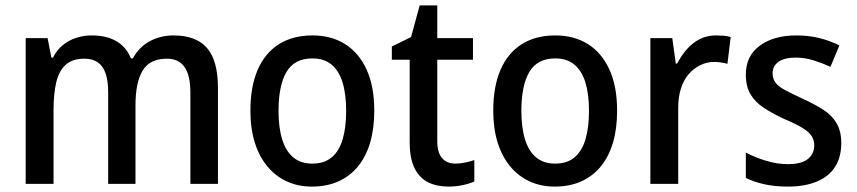

<svg xmlns="http://www.w3.org/2000/svg" viewBox="-20 -680 3170 710"><path d="M622 -549Q705 -549 745.5 -502.5Q786 -456 786 -354V0H684V-338Q684 -401 662.5 -432Q641 -463 597 -463Q534 -463 507.5 -419Q481 -375 481 -290V0H380V-339Q380 -381 370.5 -408.5Q361 -436 341.5 -449.5Q322 -463 292 -463Q248 -463 223 -440.5Q198 -418 188 -375.5Q178 -333 178 -273V0H75V-539H156L170 -467H176Q190 -495 212 -513Q234 -531 261.5 -540Q289 -549 319 -549Q375 -549 411.5 -527Q448 -505 464 -464H471Q495 -507 534.5 -528Q574 -549 622 -549Z M1364 -271Q1364 -205 1349 -153.5Q1334 -102 1304.5 -65.5Q1275 -29 1232 -9.5Q1189 10 1133 10Q1082 10 1040 -9.5Q998 -29 968 -65.5Q938 -102 922 -153.5Q906 -205 906 -271Q906 -359 932.5 -421Q959 -483 1010.5 -516Q1062 -549 1136 -549Q1205 -549 1256 -517Q1307 -485 1335.5 -423Q1364 -361 1364 -271ZM1010 -270Q1010 -208 1023.5 -164.5Q1037 -121 1064.5 -98Q1092 -75 1135 -75Q1179 -75 1206.5 -98Q1234 -121 1247 -164.5Q1260 -208 1260 -270Q1260 -333 1246.5 -376Q1233 -419 1205.5 -441.5Q1178 -464 1135 -464Q1069 -464 1039.5 -414Q1010 -364 1010 -270Z M1664 -75Q1682 -75 1700.5 -79Q1719 -83 1734 -88V-9Q1717 -1 1691.5 4.5Q1666 10 1638 10Q1596 10 1564 -5.5Q1532 -21 1513.5 -57Q1495 -93 1495 -154V-459H1429V-508L1500 -543L1532 -660H1597V-539H1729V-459H1597V-158Q1597 -116 1614.5 -95.5Q1632 -75 1664 -75Z M2262 -271Q2262 -205 2247 -153.5Q2232 -102 2202.5 -65.5Q2173 -29 2130 -9.5Q2087 10 2031 10Q1980 10 1938 -9.5Q1896 -29 1866 -65.5Q1836 -102 1820 -153.5Q1804 -205 1804 -271Q1804 -359 1830.5 -421Q1857 -483 1908.5 -516Q1960 -549 2034 -549Q2103 -549 2154 -517Q2205 -485 2233.5 -423Q2262 -361 2262 -271ZM1908 -270Q1908 -208 1921.5 -164.5Q1935 -121 1962.5 -98Q1990 -75 2033 -75Q2077 -75 2104.5 -98Q2132 -121 2145 -164.5Q2158 -208 2158 -270Q2158 -333 2144.5 -376Q2131 -419 2103.5 -441.5Q2076 -464 2033 -464Q1967 -464 1937.5 -414Q1908 -364 1908 -270Z M2627 -549Q2640 -549 2655 -548Q2670 -547 2682 -543L2670 -444Q2660 -447 2646.5 -449Q2633 -451 2621 -451Q2594 -451 2569.5 -439Q2545 -427 2526.5 -405.5Q2508 -384 2498 -352.5Q2488 -321 2488 -282V0H2385V-539H2466L2479 -445H2484Q2499 -474 2520 -498Q2541 -522 2568 -535.5Q2595 -549 2627 -549Z M3091 -151Q3091 -99 3068 -63Q3045 -27 3000.5 -8.5Q2956 10 2894 10Q2845 10 2807 1.5Q2769 -7 2738 -22V-116Q2769 -99 2811 -86Q2853 -73 2894 -73Q2944 -73 2967.5 -92Q2991 -111 2991 -143Q2991 -161 2982 -176Q2973 -191 2949 -206Q2925 -221 2880 -240Q2835 -261 2803.5 -282Q2772 -303 2755 -332Q2738 -361 2738 -404Q2738 -473 2789.5 -511Q2841 -549 2925 -549Q2970 -549 3009 -539.5Q3048 -530 3084 -512L3051 -433Q3020 -447 2988 -457Q2956 -467 2923 -467Q2881 -467 2859 -451.5Q2837 -436 2837 -409Q2837 -390 2847 -375.5Q2857 -361 2882 -347.5Q2907 -334 2950 -314Q2994 -294 3025.5 -273.5Q3057 -253 3074 -223.5Q3091 -194 3091 -151Z"/></svg>

Font: Noto Sans Hebrew SemiCondensed Medium
Style: Regular
Weight: 500
Width: 4
Designer: Monotype Design Team
Foundry: Monotype Imaging Inc.
Version: Version 2.003